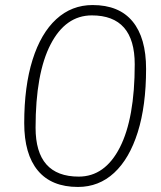

<svg xmlns="http://www.w3.org/2000/svg" viewBox="-20 -733 640 761"><path d="M289 8Q184 8 130 -57Q76 -122 76 -245Q76 -391 109 -496Q142 -601 203 -657Q264 -713 347 -713Q452 -713 505.5 -648Q559 -583 559 -460Q559 -314 526 -209Q493 -104 432.5 -48Q372 8 289 8ZM292 -33Q396 -33 455 -148.5Q514 -264 514 -478Q514 -672 344 -672Q240 -672 180.5 -557Q121 -442 121 -227Q121 -33 292 -33Z"/></svg>

Font: Nunito Sans ExtraLight
Style: Italic
Weight: 200
Italic angle: -9°
Designer: Vernon Adams
Foundry: Vernon Adams
Version: Version 3.006; ttfautohint (v1.8.3)